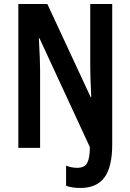

<svg xmlns="http://www.w3.org/2000/svg" viewBox="-20 -827 647 953"><path d="M379 106Q360 106 342 103.5Q324 101 308 95V-5Q334 6 363 6Q400 6 413 -18.5Q426 -43 426 -97L176 -637H173Q176 -582 177.5 -541.5Q179 -501 179 -479V-93H71V-807H215L430 -345H433Q430 -399 429 -437Q428 -475 428 -496V-807H537V-110Q537 1 498.5 53.5Q460 106 379 106Z"/></svg>

Font: Noto Sans Kannada UI ExtraCondensed SemiBold
Style: Regular
Weight: 600
Width: 2
Designer: Jelle Bosma - Monotype Design Team
Foundry: Monotype Imaging Inc.
Version: Version 2.005; ttfautohint (v1.8.4.7-5d5b)